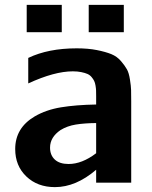

<svg xmlns="http://www.w3.org/2000/svg" viewBox="-20 -745 620 783"><path d="M484.9 -613.8H341.8V-725.1H484.9ZM231.9 -613.8H88.9V-725.1H231.9ZM293 -547.9Q339.4 -547.9 375 -540.8Q410.6 -533.7 434.1 -524.2Q457.5 -514.6 473.6 -495.6Q489.7 -476.6 497.8 -461.9Q505.9 -447.3 510 -420.4Q514.2 -393.6 514.6 -377.9Q515.1 -362.3 515.1 -332V0H372.1V-52.7Q289.6 18.1 204.1 18.1Q132.8 18.1 87.4 -25.4Q42 -68.8 42 -137.2Q42 -223.1 121.1 -270Q168 -297.4 229 -307.4Q290 -317.4 372.1 -318.8V-353Q372.1 -367.2 371.8 -375.5Q371.6 -383.8 369.6 -395.8Q367.7 -407.7 364 -415Q360.4 -422.4 353.5 -430.7Q346.7 -439 336.7 -443.4Q326.7 -447.8 311.5 -450.9Q296.4 -454.1 276.9 -454.1Q202.1 -454.1 95.2 -404.8V-508.8Q176.8 -547.9 293 -547.9ZM372.1 -120.1V-243.2Q324.2 -242.7 289.3 -237.1Q254.4 -231.4 227.1 -214.8Q184.1 -185.5 184.1 -143.1Q184.1 -112.3 203.6 -94.2Q223.1 -76.2 259.8 -76.2Q314.5 -76.2 372.1 -120.1Z"/></svg>

Font: Aurulent Sans
Style: Bold
Weight: 700
Version: Version 2007.05.04